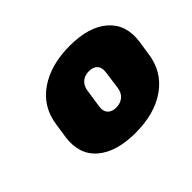

<svg xmlns="http://www.w3.org/2000/svg" viewBox="-89 -861 651 651"><g transform="rotate(-45 236.5 -535.5)"><path d="M243 -352Q151 -352 103 -393.5Q55 -435 65 -509L73 -562Q83 -636 142.5 -677.5Q202 -719 294 -719Q386 -719 433.5 -677Q481 -635 471 -562L463 -509Q453 -436 394.5 -394Q336 -352 243 -352ZM257 -459Q278 -459 291.5 -470.5Q305 -482 308 -502L317 -569Q320 -589 310 -600.5Q300 -612 279 -612Q258 -612 245 -600.5Q232 -589 229 -569L219 -502Q216 -482 226.5 -470.5Q237 -459 257 -459Z"/></g></svg>

Font: Pathway Extreme SemiCondensed Black
Style: Italic
Weight: 900
Width: 4
Italic angle: -8°
Version: Version 1.001;gftools[0.9.26]